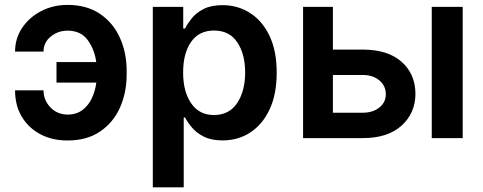

<svg xmlns="http://www.w3.org/2000/svg" viewBox="-20 -574 2009 798"><path d="M260.7 9.9Q196.7 9.9 147.5 -16.2Q98.4 -42.3 70.5 -89.1Q42.6 -136 42.6 -198.5H160.9Q160.9 -158 189.1 -128.2Q217.3 -98.4 260.7 -97.7Q298.3 -98 323.3 -117.2Q348.4 -136.4 362.2 -166.7Q376.1 -197.1 380.3 -230.8H214.8V-316.1H380Q373.2 -367.9 344.8 -407.1Q316.4 -446.4 260.7 -446.7Q220.5 -446.4 190.7 -421.9Q160.9 -397.4 160.9 -359.4H42.6Q42.6 -414.4 72.3 -458.5Q101.9 -502.5 151.5 -528.1Q201 -553.6 260.7 -553.6Q340.2 -553.6 395.1 -516.7Q449.9 -479.8 478.2 -417.4Q506.4 -355.1 506.4 -279.5V-264.2Q506.4 -188.6 478.3 -126.2Q450.3 -63.9 395.4 -27Q340.6 9.9 260.7 9.9Z M743.6 204.5H615.1V-545.5H741.5V-455.3H748.9Q758.9 -475.1 776.8 -497.7Q794.7 -520.2 825.8 -536.4Q856.9 -552.6 904.8 -552.6Q968 -552.6 1019 -520.2Q1070 -487.9 1100 -425.4Q1130 -362.9 1130 -272Q1130 -182.2 1100.5 -119.3Q1071 -56.5 1020.2 -23.4Q969.5 9.6 905.2 9.6Q858.3 9.6 827.4 -6Q796.5 -21.7 777.9 -43.9Q759.2 -66.1 748.9 -85.9H743.6ZM869.3 -95.9Q932.9 -95.9 965.9 -146Q998.9 -196 998.9 -272.7Q998.9 -349.1 966.3 -398.1Q933.6 -447.1 869.3 -447.1Q807.2 -447.1 774.1 -399.7Q741.1 -352.3 741.1 -272.7Q741.1 -193.5 774.5 -144.7Q807.9 -95.9 869.3 -95.9Z M1487.6 0H1239.7V-545.5H1363.6V-367.9H1487.6Q1591.6 -367.9 1649 -317.3Q1706.3 -266.7 1706.7 -183.9Q1706.3 -103.7 1649 -51.8Q1591.6 0 1487.6 0ZM1903.1 0H1774.5V-545.5H1903.1ZM1487.6 -105.5Q1529.5 -105.5 1556.5 -127Q1583.5 -148.4 1583.5 -182.2Q1583.5 -217.7 1556.5 -240.1Q1529.5 -262.4 1487.6 -262.4H1363.6V-105.5Z"/></svg>

Font: Linik Sans SemiBold
Style: Regular
Weight: 600
Designer: Rasmus Andersson (font), Cristiano Sobral (main changes)
Foundry: rsms
Version: Version 3.018;June 1, 2022;FontCreator 14.0.0.2814 64-bit; t